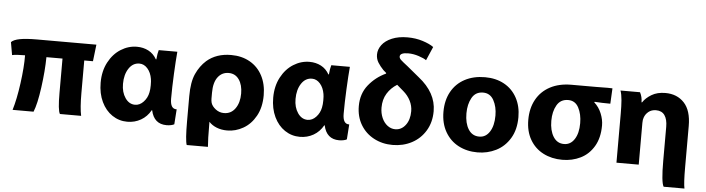

<svg xmlns="http://www.w3.org/2000/svg" viewBox="-53 -1004 5336 1451"><g transform="rotate(5 2614.5 -278.0)"><path d="M568 -121Q568 -9 581 50H420Q403 23 403 -108V-369H281Q280 -266 262.5 -138Q245 -10 220 50H61Q86 -31 103 -155.5Q120 -280 119 -369Q51 -369 21 -362L4 -459Q22 -478 69 -487Q116 -496 199 -496H649L634 -369H568Z M1263 -496Q1257 -429 1252 -325.5Q1247 -222 1247 -139Q1247 -60 1296 -62L1288 52Q1280 57 1264 60.5Q1248 64 1230 64Q1134 64 1112 -39H1109Q1081 11 1034.5 37.5Q988 64 932 64Q869 64 817.5 29.5Q766 -5 736 -68Q706 -131 706 -213Q706 -301 741.5 -368Q777 -435 834.5 -471Q892 -507 956 -507Q1005 -507 1044 -486.5Q1083 -466 1106 -425H1110Q1114 -471 1122 -496ZM875 -218Q875 -155 904.5 -112Q934 -69 979 -69Q1015 -69 1043.5 -99.5Q1072 -130 1080 -172Q1085 -195 1085 -226Q1085 -259 1082 -274Q1074 -322 1047.5 -352Q1021 -382 986 -382Q936 -382 905.5 -335.5Q875 -289 875 -219Z M1551 18Q1551 148 1556 200H1395Q1382 164 1382 21V-169Q1382 -277 1410.5 -339.5Q1439 -402 1486 -444Q1559 -507 1671 -507Q1752 -507 1813.5 -472Q1875 -437 1908.5 -373Q1942 -309 1942 -225Q1942 -133 1905.5 -67.5Q1869 -2 1811 31Q1753 64 1690 64Q1645 64 1609 49.5Q1573 35 1551 10ZM1551 -166Q1551 -150 1555 -134Q1563 -108 1591 -86.5Q1619 -65 1654 -65Q1708 -65 1739.5 -109.5Q1771 -154 1771 -223Q1771 -289 1742.5 -329.5Q1714 -370 1664 -370Q1613 -370 1582 -329Q1551 -288 1551 -210Z M2572 -496Q2566 -429 2561 -325.5Q2556 -222 2556 -139Q2556 -60 2605 -62L2597 52Q2589 57 2573 60.5Q2557 64 2539 64Q2443 64 2421 -39H2418Q2390 11 2343.5 37.5Q2297 64 2241 64Q2178 64 2126.5 29.5Q2075 -5 2045 -68Q2015 -131 2015 -213Q2015 -301 2050.5 -368Q2086 -435 2143.5 -471Q2201 -507 2265 -507Q2314 -507 2353 -486.5Q2392 -466 2415 -425H2419Q2423 -471 2431 -496ZM2184 -218Q2184 -155 2213.5 -112Q2243 -69 2288 -69Q2324 -69 2352.5 -99.5Q2381 -130 2389 -172Q2394 -195 2394 -226Q2394 -259 2391 -274Q2383 -322 2356.5 -352Q2330 -382 2295 -382Q2245 -382 2214.5 -335.5Q2184 -289 2184 -219Z M3141 -596Q3124 -609 3083 -622.5Q3042 -636 3003 -636Q2940 -636 2940 -606Q2940 -594 2953 -581.5Q2966 -569 3005 -539L3096 -464Q3232 -357 3232 -217Q3232 -133 3193.5 -69Q3155 -5 3089.5 29.5Q3024 64 2944 64Q2866 64 2802 30Q2738 -4 2701.5 -65.5Q2665 -127 2665 -207Q2665 -301 2718 -367Q2771 -433 2849 -469V-474L2826 -494Q2802 -519 2785 -546Q2768 -573 2768 -607Q2768 -645 2793.5 -679.5Q2819 -714 2869 -735Q2919 -756 2987 -756Q3049 -756 3102.5 -739Q3156 -722 3186 -700ZM2940 -392Q2893 -363 2865 -317.5Q2837 -272 2837 -210Q2837 -168 2852.5 -132.5Q2868 -97 2895 -76.5Q2922 -56 2954 -56Q3001 -56 3032 -96.5Q3063 -137 3063 -202Q3063 -243 3044 -281Q3025 -319 2990 -349Z M3588 64Q3508 64 3444 30.5Q3380 -3 3343 -67.5Q3306 -132 3306 -220Q3306 -307 3342 -372Q3378 -437 3444 -472Q3510 -507 3597 -507Q3680 -507 3742.5 -472.5Q3805 -438 3839.5 -374.5Q3874 -311 3874 -228Q3874 -133 3834 -67Q3794 -1 3729 31.5Q3664 64 3589 64ZM3592 -56Q3641 -56 3670.5 -102Q3700 -148 3700 -225Q3700 -292 3673 -341Q3646 -390 3592 -390Q3535 -390 3507.5 -341Q3480 -292 3480 -223Q3480 -148 3509 -102Q3538 -56 3591 -56Z M4435 -390Q4471 -358 4490 -311.5Q4509 -265 4509 -221Q4509 -127 4471 -62.5Q4433 2 4370 33Q4307 64 4232 64Q4151 64 4087 31Q4023 -2 3986.5 -65Q3950 -128 3950 -215Q3950 -303 3986.5 -369Q4023 -435 4091 -471Q4159 -507 4252 -507H4438L4528 -508Q4555 -508 4563 -507L4557 -390Q4492 -390 4438 -394ZM4235 -56Q4284 -56 4313.5 -101.5Q4343 -147 4343 -223Q4343 -292 4317 -341Q4291 -390 4238 -390Q4180 -390 4152 -341.5Q4124 -293 4124 -223Q4124 -149 4153 -102.5Q4182 -56 4234 -56Z M4795 -421Q4817 -455 4860 -481Q4903 -507 4965 -507Q5054 -507 5108 -449Q5162 -391 5162 -274V6V40Q5162 161 5171 200H5013Q4993 167 4993 7V-253Q4993 -309 4971.5 -340Q4950 -371 4906 -371Q4872 -371 4849 -352.5Q4826 -334 4817 -307Q4811 -292 4811 -266V50H4642V-321Q4642 -381 4638.5 -424Q4635 -467 4625 -496H4773Q4791 -462 4791 -421Z"/></g></svg>

Font: BM Euljiro oraeorae
Style: Regular
Weight: 400
Designer: Bongjin Kim; Bomjun Kim; Myungsoo Han; Hyesun Chae; Mikyoung Jeong; Wujin Sim; Minjae Kang; Suwha Jang;
Foundry: Sandoll Inc.
Version: Version 1.000;hotconv 1.0.109;makeexe 2.5.65596